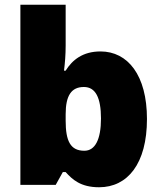

<svg xmlns="http://www.w3.org/2000/svg" viewBox="-20 -780 683 810"><path d="M257 -588V-760H66V0H215L245 -54H257C285 -23 320 10 398 10C518 10 600 -89 600 -278C600 -463 519 -563 404 -563C329 -563 285 -527 257 -482H250C254 -513 257 -549 257 -588ZM334 -413C383 -413 406 -368 406 -280C406 -191 381 -144 336 -144C277 -144 257 -185 257 -271V-298C257 -377 281 -413 334 -413Z"/></svg>

Font: Noto Sans Gurmukhi Black
Style: Regular
Weight: 900
Designer: Jelle Bosma - Monotype Design Team
Foundry: Monotype Imaging Inc.
Version: Version 2.004